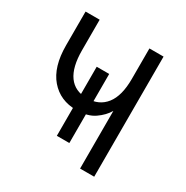

<svg xmlns="http://www.w3.org/2000/svg" viewBox="-161 -834 938 969"><g transform="rotate(30 308.0 -350.0)"><path d="M251 -84.5V-487H323.8V-84.5ZM435.2 0V-336Q415 -301.1 375.5 -273.7Q336 -246.2 270.8 -246.2Q176.2 -246.2 119.6 -312.3Q63 -378.4 63 -503V-700H145.2V-522.2Q145.2 -423.9 181.1 -374.2Q217 -324.5 287.2 -324.5Q357.6 -324.5 396.4 -374.2Q435.2 -423.9 435.2 -522.2V-700H517.5V0Z"/></g></svg>

Font: Overpass Mono Light
Style: Regular
Weight: 300
Monospace: yes
Designer: Delve Withrington, Dave Bailey
Foundry: Delve Fonts LLC
Version: Version 4.000